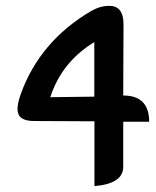

<svg xmlns="http://www.w3.org/2000/svg" viewBox="-20 -443 533 658"><path d="M303.7 194.8V-27.3L96.2 -28.3Q40 -28.3 40 -68.8Q40 -89.4 50.8 -119.6Q115.7 -301.3 292.5 -405.3Q322.8 -422.9 355 -422.9Q403.3 -422.9 403.3 -359.4L402.3 -115.7Q491.2 -115.7 491.2 -25.9H402.3V128.9Q402.3 186.5 303.7 194.8ZM152.3 -109.9 303.2 -111.8V-298.8Q191.4 -230.5 152.3 -109.9Z"/></svg>

Font: Bainsley
Style: Bold
Weight: 700
Designer: Paul James MIller
Foundry: High-Logic / Made with FontCreator
Version: Version 1.411;March 28, 2021;FontCreator 13.0.0.2683 64-bit